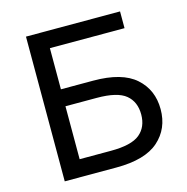

<svg xmlns="http://www.w3.org/2000/svg" viewBox="-104 -799 873 897"><g transform="rotate(-15 332.5 -350.0)"><path d="M100 0V-700H555V-619H194V-420H350Q489 -420 554.5 -362Q620 -304 620 -210Q620 -116 554.5 -58Q489 0 350 0ZM194 -82H345Q445 -82 485.5 -115.5Q526 -149 526 -210Q526 -271 485.5 -304.5Q445 -338 345 -338H194Z"/></g></svg>

Font: Golos Text
Style: Regular
Weight: 400
Designer: A.Korolkova, Vitaly Kuzmin
Foundry: ParaType Ltd
Version: Version 2.004